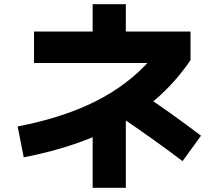

<svg xmlns="http://www.w3.org/2000/svg" viewBox="-20 -827 1040 914"><path d="M937 -181 849 -60Q775 -116 700.5 -169Q626 -222 550 -273L638 -393Q714 -343 788.5 -290Q863 -237 937 -181ZM579 -618H421V-807H579ZM579 67H421V-276H579ZM887 -541Q763 -358 567 -245Q371 -132 93 -78L64 -225Q278 -266 434.5 -344.5Q591 -423 697 -544L727 -527H142V-677H887Z"/></svg>

Font: Murecho Thin
Style: Bold
Weight: 700
Version: Version 1.010